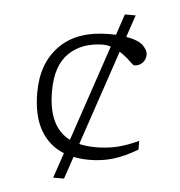

<svg xmlns="http://www.w3.org/2000/svg" viewBox="-51 -756 752 804"><g transform="rotate(5 325.0 -353.5)"><path d="M202 0 238 -106Q174 -131.5 139.2 -192.2Q104.5 -253 104.5 -350Q104.5 -473 176.5 -546.2Q248.5 -619.5 384.5 -619.5Q399 -619.5 412 -619L441.5 -707H487L455.5 -614Q508.5 -604.5 527.8 -584.5Q547 -564.5 547 -548Q547 -526.5 533 -512.2Q519 -498 498.5 -498Q494.5 -498 477 -515.5Q459.5 -533 433.5 -549.5L298.5 -150Q329.5 -142.5 368.5 -142.5Q415 -142.5 457 -152.2Q499 -162 547.5 -185V-148Q492.5 -115.5 445.8 -101.5Q399 -87.5 346.5 -87.5Q310.5 -87.5 279.5 -94L247.5 0ZM165.5 -361Q165.5 -210 258 -164L394.5 -568Q379 -573 364 -573Q274 -573 219.8 -521Q165.5 -469 165.5 -361Z"/></g></svg>

Font: Newsreader Caption Light
Style: Regular
Weight: 300
Designer: Hugues Gentile
Foundry: Production Type
Version: Version 1.001